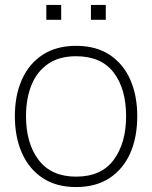

<svg xmlns="http://www.w3.org/2000/svg" viewBox="-20 -740 614 775"><path d="M347 -660V-720H407V-660ZM167 -660V-720H227V-660ZM287 15Q207 15 152 -21.5Q97 -58 68.5 -122.5Q40 -187 40 -271Q40 -356 69 -420Q98 -484 153.2 -519.5Q208.5 -555 287 -555Q367.5 -555 422.5 -518.8Q477.5 -482.5 505.8 -418.5Q534 -354.5 534 -271Q534 -185.5 505.5 -121.2Q477 -57 421.8 -21Q366.5 15 287 15ZM287 -27Q389 -27 439 -94.8Q489 -162.5 489 -271Q489 -381.5 438.8 -447.2Q388.5 -513 287 -513Q218.5 -513 173.8 -482Q129 -451 107 -396.5Q85 -342 85 -271Q85 -161 136.2 -94Q187.5 -27 287 -27Z"/></svg>

Font: Manrope ExtraLight ExtraLight
Style: Regular
Weight: 250
Version: Version 4.501